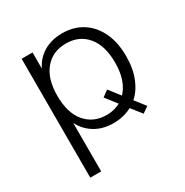

<svg xmlns="http://www.w3.org/2000/svg" viewBox="-157 -622 897 930"><g transform="rotate(-30 291.5 -157.0)"><path d="M84 180V-485H145V-364H134Q150 -424 198 -459Q246 -494 314 -494Q380 -494 428 -463Q476 -432 502.5 -376Q529 -320 529 -243Q529 -173 507 -120Q485 -67 448 -37V-46L497 17L463 41L414 -21L422 -19Q401 -7 374 0.5Q347 8 314 8Q247 8 199 -27Q151 -62 134 -120H145V180ZM306 -43Q331 -43 352.5 -49.5Q374 -56 389 -65L386 -57L334 -124L368 -149L421 -81L413 -85Q438 -109 452.5 -148.5Q467 -188 467 -243Q467 -338 423.5 -390Q380 -442 306 -442Q232 -442 188 -390Q144 -338 144 -243Q144 -147 188 -95Q232 -43 306 -43Z"/></g></svg>

Font: Nunito Sans 12pt Light
Style: Regular
Weight: 300
Designer: Vernon Adams
Foundry: Vernon Adams
Version: Version 3.101;gftools[0.9.27]